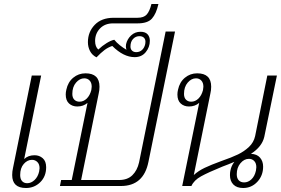

<svg xmlns="http://www.w3.org/2000/svg" viewBox="-20 -931 1406 961"><path d="M41 -55Q41 -73 45 -90L139 -553H186L101 -135Q121 -154 153 -154Q177 -154 194 -139Q211 -124 211 -94Q211 -48 181.5 -19Q152 10 110 10Q41 10 41 -55ZM176 -73Q178 -85 178 -89Q178 -109 167 -120Q156 -131 140 -131Q117 -131 99 -110.5Q81 -90 81 -55Q81 -35 90.5 -24.5Q100 -14 116 -14Q136 -14 153 -30Q170 -46 176 -73Z M286 -30H339L418 -416Q397 -398 367 -398Q342 -398 325.5 -413Q309 -428 309 -458Q309 -469 312 -482Q320 -520 346.5 -542Q373 -564 408 -564Q478 -564 478 -497Q478 -479 474 -463L386 -30H576Q618 -30 642.5 -54Q667 -78 676 -118L809 -773H856L723 -121Q699 0 585 0H280ZM437 -480Q439 -492 439 -497Q439 -517 428.5 -528Q418 -539 402 -539Q379 -539 360.5 -517.5Q342 -496 342 -461Q342 -442 352 -432Q362 -422 378 -422Q398 -422 414 -437.5Q430 -453 437 -480Z M420 -720Q420 -771 454 -806.5Q488 -842 549 -842H668Q700 -842 714.5 -858.5Q729 -875 738 -911H773Q762 -862 740.5 -838Q719 -814 669 -814H546Q505 -814 480.5 -788.5Q456 -763 456 -726Q456 -697 472 -683Q492 -702 514 -715.5Q536 -729 552 -732Q563 -718 580 -704.5Q597 -691 613 -682Q610 -691 610 -699Q610 -706 611 -710Q617 -736 636.5 -754Q656 -772 683 -772Q707 -772 718.5 -759.5Q730 -747 730 -727Q730 -695 709.5 -670Q689 -645 654 -645Q598 -645 542 -701Q521 -694 503 -680.5Q485 -667 463 -644Q441 -655 430.5 -675.5Q420 -696 420 -720ZM707 -711Q708 -715 708 -722Q708 -735 700 -742.5Q692 -750 678 -750Q659 -750 646 -736Q633 -722 633 -698Q633 -685 641 -677.5Q649 -670 662 -670Q679 -670 691 -681Q703 -692 707 -711Z M1131 -54Q1131 -68 1133 -76Q1137 -100 1153 -121Q1123 -108 1093 -97Q1022 -68 986.5 -48.5Q951 -29 938 0H892L977 -416Q956 -398 926 -398Q901 -398 884.5 -413Q868 -428 868 -458Q868 -469 871 -482Q879 -520 905.5 -542Q932 -564 967 -564Q1037 -564 1037 -497Q1037 -479 1033 -463L950 -55Q973 -76 1004.5 -91Q1036 -106 1088 -125Q1140 -143 1171 -158Q1202 -173 1226 -195.5Q1250 -218 1257 -250L1318 -553H1366L1303 -247Q1292 -197 1236 -161Q1266 -160 1281.5 -142Q1297 -124 1297 -97Q1297 -52 1268 -21Q1239 10 1197 10Q1165 10 1148 -7.5Q1131 -25 1131 -54ZM996 -480Q998 -492 998 -497Q998 -517 987.5 -528Q977 -539 961 -539Q938 -539 919.5 -517.5Q901 -496 901 -461Q901 -442 911 -432Q921 -422 937 -422Q957 -422 973 -437.5Q989 -453 996 -480ZM1261 -77Q1263 -89 1263 -94Q1263 -114 1252.5 -125Q1242 -136 1226 -136Q1202 -136 1183.5 -114Q1165 -92 1165 -59Q1165 -39 1175 -28.5Q1185 -18 1202 -18Q1222 -18 1238.5 -33.5Q1255 -49 1261 -77Z"/></svg>

Font: Trirong ExtraLight
Style: Italic
Weight: 275
Italic angle: -12°
Designer: Katatrad Team
Foundry: CadsonDemak
Version: Version 1.003